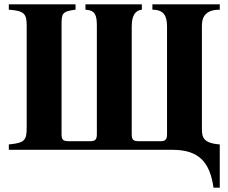

<svg xmlns="http://www.w3.org/2000/svg" viewBox="-20 -696 1060 892"><path d="M756 -72C756 -48 748 -40 726 -40H627C599 -40 592 -46 592 -73V-574C592 -624 609 -648 639 -651V-676H377V-651C424 -648 430 -624 430 -574V-72C430 -48 422 -40 400 -40H301C273 -40 266 -46 266 -73V-576C266 -632 266 -643 331 -651V-676H21V-651C93 -646 104 -632 104 -576V-106C104 -44 96 -32 21 -25V0H781C904 0 955 57 972 176H1001V-25C923 -31 918 -59 918 -99V-577C918 -625 943 -651 1001 -651V-676H688V-651C741 -651 756 -622 756 -573Z"/></svg>

Font: STIXGeneral
Style: Bold
Weight: 700
Designer: MicroPress Inc., with final additions and corrections provided by Coen Hoffman, Elsevier (retired)
Version: Version 1.1.0